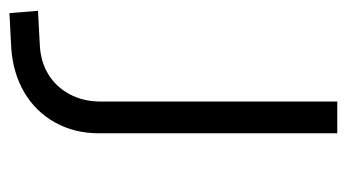

<svg xmlns="http://www.w3.org/2000/svg" viewBox="-188 -558 752 417"><g transform="rotate(90 188.5 -349.0)"><path d="M8 7 3 -55 78 -59Q114 -61 141 -77.5Q168 -94 184 -123.5Q200 -153 200 -191V-705H269V-188Q269 -134 245.5 -92Q222 -50 180.5 -25.5Q139 -1 85 3Z"/></g></svg>

Font: Nunito Sans 8pt Light
Style: Regular
Weight: 300
Version: Version 3.101;gftools[0.9.27]